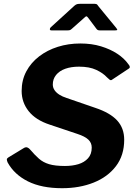

<svg xmlns="http://www.w3.org/2000/svg" viewBox="-20 -981 717 1011"><path d="M543 -574Q523 -596 487 -613Q451 -630 396 -630Q355 -630 324 -619Q293 -608 275.5 -586.5Q258 -565 258 -536Q258 -520 267 -506.5Q276 -493 292.5 -482.5Q309 -472 331 -465L482 -413Q560 -387 597 -346.5Q634 -306 634 -245Q634 -163 590.5 -106Q547 -49 473 -19.5Q399 10 307 10Q199 10 127 -26Q55 -62 20 -126Q16 -136 16 -141.5Q16 -147 24 -152L103 -200Q115 -208 124 -204.5Q133 -201 140 -192Q163 -165 185 -145.5Q207 -126 238.5 -116.5Q270 -107 322 -107Q361 -107 392.5 -116.5Q424 -126 443.5 -147.5Q463 -169 463 -204Q463 -229 445 -246Q427 -263 387 -276L241 -325Q168 -349 131 -395.5Q94 -442 94 -502Q94 -559 118.5 -605Q143 -651 186 -684Q229 -717 284.5 -734.5Q340 -752 403 -752Q463 -752 512 -737Q561 -722 597.5 -698Q634 -674 656 -643Q663 -635 663.5 -629Q664 -623 657 -619L568 -560Q563 -557 557 -561.5Q551 -566 543 -574ZM485 -833 446 -885Q439 -895 435 -895Q431 -895 421 -885L359 -830Q353 -824 348 -822.5Q343 -821 335 -821H251Q243 -821 242.5 -826.5Q242 -832 247 -837L372 -951Q380 -958 387 -959.5Q394 -961 406 -961H478Q488 -961 492.5 -956Q497 -951 500 -946L592 -834Q599 -825 597 -823Q595 -821 585 -821H505Q497 -821 493 -824Q489 -827 485 -833Z"/></svg>

Font: Libre Franklin Thin
Style: Bold Italic
Weight: 700
Italic angle: -8°
Version: Version 3.000